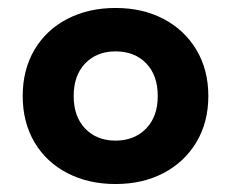

<svg xmlns="http://www.w3.org/2000/svg" viewBox="-20 -694 580 482"><path d="M270 -232Q202 -232 149 -259.5Q96 -287 66.5 -337Q37 -387 37 -453Q37 -519 66.5 -569Q96 -619 149 -646.5Q202 -674 270 -674Q338 -674 390.5 -646.5Q443 -619 473 -569Q503 -519 503 -453Q503 -387 473 -337Q443 -287 390.5 -259.5Q338 -232 270 -232ZM270 -341Q317 -341 346.5 -371Q376 -401 376 -453Q376 -505 347 -535Q318 -565 270 -565Q223 -565 194 -535Q165 -505 165 -453Q165 -401 194 -371Q223 -341 270 -341Z"/></svg>

Font: Gantari
Style: Bold
Weight: 700
Designer: Anugrah Pasau
Foundry: Lafontype
Version: Version 1.000; ttfautohint (v1.6)